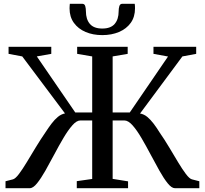

<svg xmlns="http://www.w3.org/2000/svg" viewBox="-20 -989 1076 1009"><path d="M9 0V-36.5L48 -46.5Q61 -50 79.5 -74.5Q98 -99 120.5 -136.2Q143 -173.5 168 -214.8Q193 -256 218.5 -293Q235 -318.5 251 -339.5Q267 -360.5 284.2 -374.8Q301.5 -389 321.5 -393L97 -692.5L25 -706V-743H249.5V-706L173.5 -692.5L375.5 -398H464.5V-692.5L385.5 -706V-743H651V-706L572 -692.5V-398H662L863 -692L786.5 -706V-743H1011V-706L938.5 -692.5L716 -392.5Q736.5 -389 753.8 -374.8Q771 -360.5 787 -339.5Q803 -318.5 819 -292.5Q844.5 -256 869.2 -214.5Q894 -173 916.2 -136Q938.5 -99 957 -74.5Q975.5 -50 988.5 -46.5L1027.5 -36.5V0H899Q882 0 861.2 -25.8Q840.5 -51.5 817.8 -92Q795 -132.5 771 -178Q747 -223.5 723.2 -264Q699.5 -304.5 676.8 -330.2Q654 -356 633.5 -356H572V-49L653 -36V0H383.5V-37L464.5 -48.5V-356H402.5Q382.5 -356 360 -330.2Q337.5 -304.5 313.5 -264Q289.5 -223.5 265.5 -178Q241.5 -132.5 218.5 -92Q195.5 -51.5 174.8 -25.8Q154 0 136.5 0ZM412.5 -969Q424.5 -969 428 -956.8Q431.5 -944.5 431.5 -929.5Q431.5 -888 452.2 -863.5Q473 -839 517.5 -839Q562 -839 582.8 -863.5Q603.5 -888 603.5 -929.5Q603.5 -944.5 607.2 -956.8Q611 -969 622 -969H688Q689 -963.5 689.2 -957.5Q689.5 -951.5 689.5 -945Q689.5 -900 667 -868.8Q644.5 -837.5 605.5 -821Q566.5 -804.5 517.5 -804.5Q468.5 -804.5 429.8 -821Q391 -837.5 368.2 -869Q345.5 -900.5 345.5 -945Q345.5 -951.5 346 -957.5Q346.5 -963.5 347 -969Z"/></svg>

Font: Merriweather 72pt
Style: Regular
Weight: 400
Version: Version 2.100